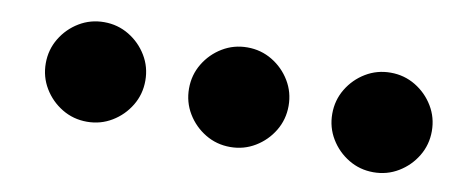

<svg xmlns="http://www.w3.org/2000/svg" viewBox="-38 -644 1276 528"><g transform="rotate(10 600.0 -380.0)"><path d="M80 -380Q80 -342 99 -310.5Q118 -279 149.5 -260Q181 -241 219 -241Q257 -241 288.5 -260Q320 -279 339 -310.5Q358 -342 358 -380Q358 -418 339 -449.5Q320 -481 288.5 -500Q257 -519 219 -519Q181 -519 149.5 -500Q118 -481 99 -449.5Q80 -418 80 -380Z M480 -380Q480 -342 499 -310.5Q518 -279 549.5 -260Q581 -241 619 -241Q657 -241 688.5 -260Q720 -279 739 -310.5Q758 -342 758 -380Q758 -418 739 -449.5Q720 -481 688.5 -500Q657 -519 619 -519Q581 -519 549.5 -500Q518 -481 499 -449.5Q480 -418 480 -380Z M880 -380Q880 -342 899 -310.5Q918 -279 949.5 -260Q981 -241 1019 -241Q1057 -241 1088.5 -260Q1120 -279 1139 -310.5Q1158 -342 1158 -380Q1158 -418 1139 -449.5Q1120 -481 1088.5 -500Q1057 -519 1019 -519Q981 -519 949.5 -500Q918 -481 899 -449.5Q880 -418 880 -380Z"/></g></svg>

Font: text-security-disc
Style: Regular
Weight: 400
Monospace: yes
Foundry: Oskari Noppa
Version: Version 3.000;hotconv 1.0.118;makeotfexe 2.5.65603